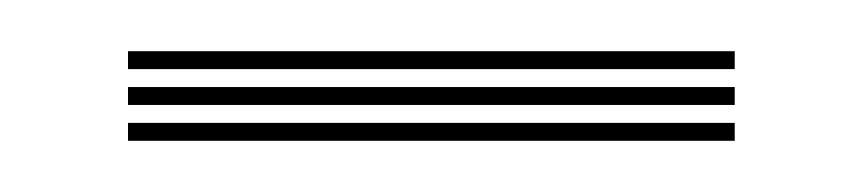

<svg xmlns="http://www.w3.org/2000/svg" viewBox="-20 -432 337 75"><path d="M30 -405V-412H267V-405ZM30 -377V-384H267V-377ZM30 -391V-398H267V-391Z"/></svg>

Font: Big Shoulders Inline Text Thin Thin
Style: Regular
Weight: 250
Version: Version 2.002